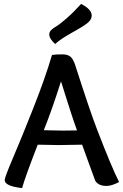

<svg xmlns="http://www.w3.org/2000/svg" viewBox="-20 -941 629 982"><path d="M422 -819Q404 -805 346.5 -773Q289 -741 262 -716Q232 -743 232 -765Q232 -778 242 -787.5Q252 -797 269 -807Q286 -817 321 -847.5Q356 -878 395 -921Q449 -893 449 -862Q449 -838 422 -819ZM374 -274Q359 -315 344.5 -359.5Q330 -404 314 -455Q298 -506 292 -525Q244 -374 204 -275Q268 -273 302 -273Q354 -273 374 -274ZM281 -199Q255 -199 173 -201Q108 -34 93 21Q4 11 4 -20Q4 -34 46.5 -133.5Q89 -233 150 -387Q211 -541 246 -660Q266 -663 298 -663Q324 -663 338.5 -652.5Q353 -642 364 -610Q441 -370 476 -280Q551 -85 589 -10Q551 10 525 10Q483 10 467 -17Q455 -48 433.5 -108.5Q412 -169 400 -201Q302 -199 281 -199Z"/></svg>

Font: Overlock
Style: Bold
Weight: 700
Designer: Dario Muhafara
Foundry: Dario Manuel Muhafara
Version: Version 1.002